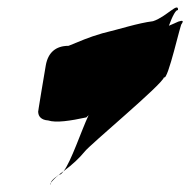

<svg xmlns="http://www.w3.org/2000/svg" viewBox="-20 -539 503 507"><path d="M114 -56C112 -53 112 -52 114 -52C113 -53 114 -54 114 -56ZM101 -367C101 -367 77 -226 81 -243C81 -232 89 -222 107 -221C128 -214 166 -220 208 -229L214 -235C194 -192 168 -113 148 -87C172 -105 189 -121 203 -138C216 -156 410 -317 413 -335C423 -323 458 -484 460 -476C465 -484 463 -486 451 -482C444 -479 436 -475 426 -471C435 -496 445 -515 450 -512C452 -536 419 -494 384 -483C344 -478 296 -462 250 -451C212 -440 191 -430 161 -418C127 -418 107 -400 101 -367ZM114 -56C117 -60 124 -68 136 -78C140 -77 143 -81 148 -87C128 -72 116 -64 114 -56Z"/></svg>

Font: Arrow
Style: Ita
Weight: 400
Version: Version 0.23